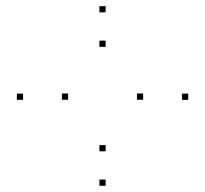

<svg xmlns="http://www.w3.org/2000/svg" viewBox="-20 -576 660 618"><path d="M320 -536.2V-556.2H300V-536.2ZM54.2 -254.6V-274.6H34.2V-254.6ZM320 22V2H300V22ZM585.8 -254.6V-274.6H565.8V-254.6ZM320 -88.9V-108.9H300V-88.9ZM199.2 -255V-275H179.2V-255ZM320 -425.2V-445.2H300V-425.2ZM440.8 -255V-275H420.8V-255Z"/></svg>

Font: Monaspace Neon Dots Var
Style: Regular
Weight: 400
Designer: Riley Cran and the Lettermatic Team
Version: Version 1.100 (Monaspace Neon Dots)